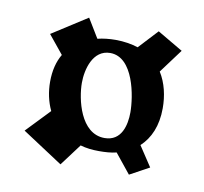

<svg xmlns="http://www.w3.org/2000/svg" viewBox="-57 -590 591 555"><g transform="rotate(10 238.5 -313.0)"><path d="M240 -439C309 -439 327 -326 327 -280C327 -243 316 -194 266 -194C195 -194 174 -293 174 -340C174 -379 189 -439 240 -439ZM372 -192C400 -218 417 -256 417 -308C417 -344 409 -381 390 -411L442 -481L367 -525L315 -469C296 -475 274 -479 249 -479C230 -479 212 -477 196 -473L162 -529L59 -463L103 -409C90 -387 83 -360 83 -327C83 -298 89 -269 101 -244L35 -175L154 -97L202 -161C219 -156 237 -154 257 -154C275 -154 292 -155 308 -159L354 -102L411 -133Z"/></g></svg>

Font: Peralta
Style: Regular
Weight: 400
Designer: Astigmatic (AOETI)
Foundry: Astigmatic (AOETI)
Version: Version 1.000